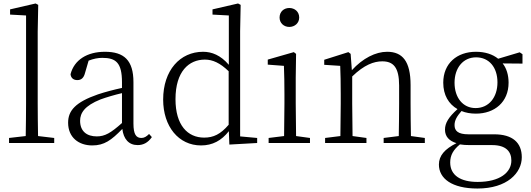

<svg xmlns="http://www.w3.org/2000/svg" viewBox="-20 -823 3057 1105"><path d="M199 -40C198 -99 197 -169 197 -227V-641L200 -795L185 -803L38 -769V-739L130 -734V-227C130 -169 129 -99 128 -40L32 -29V0H292V-29Z M682 -115C618 -58 584 -38 537 -38C480 -38 441 -67 441 -128C441 -172 466 -214 559 -251C592 -263 639 -277 682 -287ZM838 -52C823 -37 810 -29 794 -29C764 -29 748 -49 748 -112V-350C748 -476 694 -525 584 -525C481 -525 407 -478 386 -396C388 -375 402 -362 425 -362C448 -362 462 -375 469 -402L490 -474C518 -485 544 -490 569 -490C647 -490 682 -462 682 -350V-317C636 -307 586 -294 544 -280C414 -235 372 -186 372 -117C372 -31 434 14 511 14C580 14 621 -16 684 -81C691 -23 721 12 772 12C804 12 831 -1 854 -34Z M1296 -105C1249 -50 1208 -31 1155 -31C1060 -31 990 -102 990 -252C990 -412 1067 -480 1159 -480C1204 -480 1246 -461 1296 -413ZM1362 -38V-643L1365 -795L1350 -803L1203 -769V-739L1297 -734V-450C1250 -505 1199 -525 1149 -525C1016 -525 919 -418 919 -250C919 -95 1008 14 1137 14C1203 14 1255 -14 1297 -68L1300 9L1460 0V-29Z M1645 -668C1676 -668 1702 -690 1702 -722C1702 -756 1676 -777 1645 -777C1614 -777 1589 -756 1589 -722C1589 -690 1614 -668 1645 -668ZM1684 -40C1683 -95 1682 -175 1682 -227V-376L1684 -513L1671 -523L1521 -480V-451L1614 -444C1616 -391 1617 -345 1617 -282V-227C1617 -175 1616 -95 1615 -40L1526 -29V0H1764V-29Z M2345 -40C2344 -95 2343 -173 2343 -227V-333C2343 -471 2296 -525 2208 -525C2142 -525 2068 -488 2005 -419L1998 -513L1985 -523L1846 -479V-450L1938 -444C1940 -396 1941 -347 1941 -281V-227C1941 -175 1940 -95 1939 -40L1851 -29V0H2089V-29L2009 -40C2008 -95 2007 -175 2007 -227V-383C2076 -450 2132 -470 2180 -470C2244 -470 2277 -435 2277 -331V-227C2277 -173 2276 -95 2275 -40L2188 -29V0H2425V-29Z M2717 -201C2644 -201 2596 -261 2596 -347C2596 -432 2645 -493 2720 -493C2795 -493 2843 -435 2843 -349C2843 -262 2793 -201 2717 -201ZM2812 12C2894 12 2923 51 2923 101C2923 169 2857 224 2729 224C2632 224 2571 187 2571 112C2571 70 2589 39 2627 8C2644 11 2663 12 2684 12ZM2987 -511 2971 -522 2847 -485C2815 -511 2771 -525 2719 -525C2610 -525 2531 -458 2531 -347C2531 -276 2562 -224 2613 -195C2562 -149 2541 -115 2541 -77C2541 -37 2565 -12 2607 1C2539 35 2506 73 2506 124C2506 204 2580 262 2728 262C2899 262 2983 172 2983 82C2983 -2 2930 -50 2824 -50H2676C2616 -50 2596 -70 2596 -103C2596 -131 2610 -154 2636 -184C2660 -174 2688 -169 2719 -169C2827 -169 2907 -236 2907 -347C2907 -392 2895 -430 2873 -458L2987 -457Z"/></svg>

Font: Noto Serif CJK JP Light
Style: Regular
Weight: 300
Designer: Ryoko NISHIZUKA 西塚涼子 (kana & ideographs); Frank Grießhammer (Latin, Greek & Cyrillic); Wenlong ZHANG 张文龙 (bopomofo); San
Foundry: Adobe Systems Incorporated
Version: Version 1.001;PS 1.001;hotconv 16.6.54;makeotf.lib2.5.65590